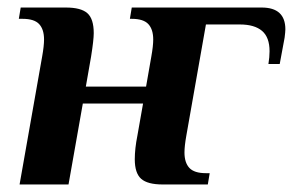

<svg xmlns="http://www.w3.org/2000/svg" viewBox="-20 -490 796 510"><path d="M738 -412Q738 -406 736 -390L723 -320H693Q696 -338 696 -354Q696 -391 676 -408Q656 -425 617 -425H527L475 -130Q470 -102 470 -85Q470 -58 483 -44Q496 -30 527 -30H537L532 0H412Q372 0 355 -15Q338 -30 338 -67Q338 -95 345 -130L360 -215H200L162 0H32L92 -340Q97 -368 97 -385Q97 -412 84 -426Q71 -440 40 -440H30L35 -470H155Q195 -470 212 -455Q229 -440 229 -402Q229 -384 222 -340L208 -260H368L382 -340Q387 -368 387 -385Q387 -412 374 -426Q361 -440 330 -440H325L330 -470H675Q738 -470 738 -412Z"/></svg>

Font: Philosopher
Style: Bold Italic
Weight: 700
Italic angle: -10°
Designer: Jovanny Lemonad
Foundry: Jovanny Lemonad
Version: Version 2.000